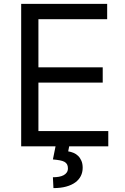

<svg xmlns="http://www.w3.org/2000/svg" viewBox="-20 -747 638 980"><path d="M88.1 -727.3H527V-649.1H176.1V-403.4H504.3V-325.3H176.1V-78.1H532.7V0H333.1L328.1 25.6Q342 27.7 355.3 33.2Q368.6 38.7 378.9 48.8Q389.2 58.9 395.6 73.9Q402 88.8 402 109.4Q402 132.5 392.4 151.5Q382.8 170.5 364.2 184.1Q345.5 197.8 317.6 205.4Q289.8 213.1 252.8 213.1L250 157.7Q266.7 157.7 280.7 155.2Q294.7 152.7 304.9 147.2Q315 141.7 320.8 133.2Q326.7 124.6 326.7 112.2Q326.7 100.1 322.3 92Q317.8 83.8 308.6 78.8Q299.4 73.9 284.8 71.2Q270.2 68.5 250 66.8L263.5 0H88.1Z"/></svg>

Font: Fast_Sans-Dotted
Style: Regular
Weight: 400
Version: Version 3.018